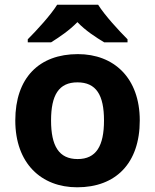

<svg xmlns="http://www.w3.org/2000/svg" viewBox="-20 -786 659 816"><path d="M397 -766H223C195 -721 135 -656 98 -619V-606H197C232 -628 274 -656 309 -692C343 -656 388 -627 423 -606H522V-619C486 -655 425 -721 397 -766ZM574 -274C574 -455 464 -556 311 -556C146 -556 45 -455 45 -274C45 -92 155 10 308 10C472 10 574 -92 574 -274ZM197 -274C197 -382 230 -436 309 -436C389 -436 422 -382 422 -274C422 -166 389 -110 310 -110C230 -110 197 -166 197 -274Z"/></svg>

Font: Noto Kufi Arabic
Style: Bold
Weight: 700
Designer: Monotype Design Team, David Williams, Khaled Hosny
Foundry: Google LLC
Version: Version 2.109